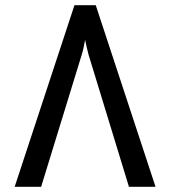

<svg xmlns="http://www.w3.org/2000/svg" viewBox="-20 -720 656 740"><path d="M36.5 0 267 -700H349L579.5 0H477L321.5 -508.5Q318 -521.5 314.2 -537.8Q310.5 -554 308 -566.5Q306 -554 302.5 -538Q299 -522 295 -509L138.5 0Z"/></svg>

Font: Overpass Mono Light Medium
Style: Regular
Weight: 500
Monospace: yes
Version: Version 4.000